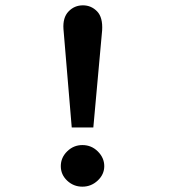

<svg xmlns="http://www.w3.org/2000/svg" viewBox="-20 -689 640 720"><path d="M249 -211 218 -580Q215 -623 237 -646Q259 -669 291 -669Q322 -669 344 -646.5Q366 -624 363 -575L330 -211ZM289 11Q256 11 232 -11.5Q208 -34 208 -66Q208 -98 232 -121.5Q256 -145 289 -145Q323 -145 347 -121Q371 -97 371 -66Q371 -35 346.5 -12Q322 11 289 11Z"/></svg>

Font: Inconsolata Expanded Bold
Style: Regular
Weight: 700
Width: 7
Monospace: yes
Designer: Raph Levien, Cyreal, Brenton Simpson
Foundry: Raph Levien, Cyreal, Google
Version: Version 3.001; ttfautohint (v1.8.2.53-6de2)